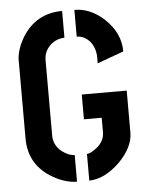

<svg xmlns="http://www.w3.org/2000/svg" viewBox="-51 -730 599 777"><g transform="rotate(-5 248.5 -341.5)"><path d="M38.1 -187.5Q38.1 -78.1 134.8 -23.4Q184.6 4.9 230.5 4.9V-103.5Q206.1 -103.5 177.7 -125Q147.5 -150.4 146.5 -187.5V-496.1Q146.5 -536.1 179.7 -562.5Q202.1 -579.1 230.5 -580.1V-688.5Q124 -688.5 67.4 -596.7Q42 -553.7 38.1 -511.7ZM280.3 4.9Q342.8 3.9 404.3 -55.7Q461.9 -114.3 462.9 -171.9V-344.7H280.3V-244.1H352.5V-185.5Q352.5 -142.6 307.6 -114.3Q291 -103.5 280.3 -103.5ZM280.3 -580.1Q316.4 -579.1 339.8 -545.9Q353.5 -524.4 355.5 -496.1V-464.8L462.9 -503.9Q462.9 -579.1 400.4 -637.7Q344.7 -688.5 280.3 -688.5Z"/></g></svg>

Font: Post No Bills Colombo
Style: Bold
Weight: 700
Designer: Kosala Senevirathne, Siva Puranthara, Lasantha Premarathna, Tharique Azeez
Foundry: Mooniak
Version: Version 1.220 ; ttfautohint (v1.6)